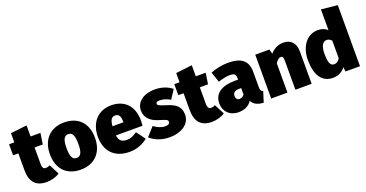

<svg xmlns="http://www.w3.org/2000/svg" viewBox="-37 -1471 4194 2198"><g transform="rotate(-20 2059.5 -372.0)"><path d="M352 -149C334 -139 317 -135 302 -135C277 -135 260 -149 260 -199V-400H360L380 -534H260V-669L62 -646V-534H-2V-400H62V-197C62 -56 122 19 256 20C306 20 372 5 416 -26Z M673 -554C503 -554 398 -442 398 -268C398 -82 505 20 673 20C843 20 948 -92 948 -266C948 -452 841 -554 673 -554ZM673 -412C723 -412 745 -372 745 -266C745 -165 723 -122 673 -122C623 -122 601 -162 601 -268C601 -369 623 -412 673 -412Z M1510 -274C1510 -453 1406 -554 1248 -554C1071 -554 982 -422 982 -266C982 -101 1074 20 1270 20C1363 20 1437 -16 1490 -59L1410 -167C1364 -135 1327 -120 1289 -120C1231 -120 1193 -134 1182 -211H1506C1508 -230 1510 -257 1510 -274ZM1315 -323H1181C1188 -405 1210 -429 1252 -429C1303 -429 1314 -384 1315 -330Z M1781 -554C1631 -554 1548 -477 1548 -381C1548 -295 1603 -238 1703 -208C1795 -180 1806 -175 1806 -149C1806 -127 1785 -116 1750 -116C1701 -116 1652 -139 1614 -169L1520 -65C1575 -13 1661 20 1755 20C1903 20 2008 -54 2008 -164C2008 -261 1952 -305 1851 -336C1750 -367 1744 -375 1744 -393C1744 -407 1756 -417 1789 -417C1832 -417 1878 -402 1916 -378L1986 -485C1937 -527 1860 -554 1781 -554Z M2365 -149C2347 -139 2330 -135 2315 -135C2290 -135 2273 -149 2273 -199V-400H2373L2393 -534H2273V-669L2075 -646V-534H2011V-400H2075V-197C2075 -56 2135 19 2269 20C2319 20 2385 5 2429 -26Z M2908 -173V-357C2908 -489 2838 -554 2668 -554C2607 -554 2524 -539 2457 -512L2500 -386C2553 -404 2607 -414 2638 -414C2697 -414 2715 -400 2715 -346V-333H2677C2509 -333 2419 -268 2419 -150C2419 -51 2488 20 2595 20C2656 20 2717 1 2756 -58C2786 -7 2831 11 2900 16L2940 -111C2916 -120 2908 -135 2908 -173ZM2656 -119C2629 -119 2612 -139 2612 -169C2612 -211 2638 -230 2694 -230H2715V-151C2702 -133 2681 -119 2656 -119Z M3346 -554C3282 -554 3233 -531 3184 -479L3170 -534H2997V0H3195V-357C3218 -393 3241 -410 3262 -410C3280 -410 3292 -400 3292 -358V0H3490V-394C3490 -496 3435 -554 3346 -554Z M3881 -764V-512C3851 -539 3811 -554 3765 -554C3632 -554 3542 -436 3542 -270C3542 -94 3606 20 3745 20C3822 20 3868 -18 3896 -55L3903 0H4079V-744ZM3812 -122C3776 -122 3745 -140 3745 -268C3745 -376 3779 -413 3822 -413C3846 -413 3863 -402 3881 -383V-169C3862 -136 3838 -122 3812 -122Z"/></g></svg>

Font: Fira Sans Heavy
Style: Regular
Weight: 900
Designer: bBox Type GmbH & Carrois Corporate GbR & Edenspiekermann AG
Foundry: bBox Type GmbH & Carrois Corporate GbR & Edenspiekermann AG
Version: Version 4.300;PS 004.300;hotconv 1.0.88;makeotf.lib2.5.64775